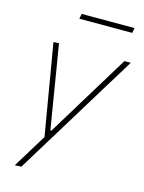

<svg xmlns="http://www.w3.org/2000/svg" viewBox="-129 -754 769 1024"><g transform="rotate(15 256.0 -242.0)"><path d="M56 194Q84 148 113 101Q142 53.5 170 7.5Q162 -40.5 153.5 -90Q145 -139.5 137 -187L122 -276Q113 -329.5 103.5 -385.5Q94 -441 85 -494L115 -496Q127 -423.5 138.5 -355Q149.5 -286.5 161.5 -214L191 -35H197L307 -215.5Q350.5 -287 392.5 -355.5Q434.5 -424 477 -494H512Q487.5 -454 465 -417Q442 -379.5 414.5 -335Q387 -290 349 -228L264 -89Q205.5 6.5 165.2 72.2Q125 138 92 192ZM186 -650 192 -678H484L478 -650Z"/></g></svg>

Font: Heraclito Thin
Style: Italic
Weight: 100
Italic angle: -12°
Designer: Kostas Bartsokas (font) & Cristiano Sobral (main changes)
Foundry: Kostas Bartsokas (font) & Cristiano Sobral (main changes)
Version: Version 1.00;July 8, 2020;FontCreator 13.0.0.2655 64-bit